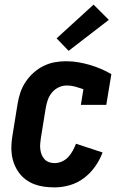

<svg xmlns="http://www.w3.org/2000/svg" viewBox="-20 -803 540 831"><path d="M216 8Q193 8 171 5Q149 2 129 -5.5Q109 -13 92 -25.5Q75 -38 62.5 -55Q50 -72 42 -92Q34 -112 31 -134Q28 -156 29.5 -178.5Q31 -201 35 -223L56 -353Q60 -378 68 -402Q76 -426 90.5 -448Q105 -470 125 -488Q145 -506 168.5 -517.5Q192 -529 216.5 -533.5Q241 -538 266 -538Q293 -538 319 -533.5Q345 -529 369 -522Q393 -515 416.5 -505Q440 -495 462 -482L440 -349H330L341 -417Q324 -423 306 -428Q288 -433 269 -433Q251 -433 234 -425Q217 -417 205 -402.5Q193 -388 187 -371Q181 -354 178 -336L157 -206Q155 -194 154 -181.5Q153 -169 154.5 -156.5Q156 -144 160.5 -133Q165 -122 173 -113.5Q181 -105 192.5 -101Q204 -97 216 -97Q232 -97 248 -104Q264 -111 275.5 -123.5Q287 -136 295 -151Q303 -166 309 -181L424 -143Q412 -111 391.5 -82Q371 -53 343 -32Q315 -11 282 -1.5Q249 8 216 8ZM277 -583 225 -637 385 -783 451 -717Z"/></svg>

Font: Iosevka Slab Extrabold
Style: Italic
Weight: 800
Italic angle: -9°
Monospace: yes
Designer: Belleve Invis
Foundry: Belleve Invis
Version: Version 11.1.0; ttfautohint (v1.8.3)